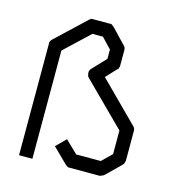

<svg xmlns="http://www.w3.org/2000/svg" viewBox="-94 -744 728 778"><g transform="rotate(15 270.0 -355.0)"><path d="M55 -515Q55 -516 54.8 -517.8Q54.5 -519.5 54.5 -520.5Q54.5 -522 55 -523Q55.5 -524 56.5 -526.5Q57.5 -529 58 -530Q59 -532 63 -536L184 -650L187 -653Q187.5 -653.5 188.5 -654Q189.5 -654.5 190 -655Q190.5 -655.5 192.8 -657.2Q195 -659 196 -659H200H204H271Q272 -659 273.8 -659.2Q275.5 -659.5 276.5 -659.5Q278 -659.5 279 -659Q280 -658.5 282.5 -656.5Q285 -654.5 286 -654Q288 -653 292 -649L349 -589L352 -586Q352.5 -585.5 353 -584.5Q353.5 -583.5 354 -583Q356 -579 356 -577Q356 -576.5 356.5 -575Q357 -573.5 357 -573V-569V-507V-503Q357 -502.5 356.5 -501.5Q356 -500.5 356 -500Q356 -499.5 355.5 -498Q355 -496.5 355 -496Q355 -494 354 -493Q353.5 -492.5 353 -491.5Q352.5 -490.5 352 -490Q351.5 -489.5 350.5 -489Q349.5 -488.5 349 -488L309 -445L471 -283Q475 -279 476 -277Q478 -273 478 -271Q478 -270.5 478.5 -269Q479 -267.5 479 -267V-263V-140Q479 -138 477 -132Q477 -130 475 -126Q474 -124 470 -120L413 -64Q409 -60 407 -59Q406 -58.5 403.5 -57.5Q401 -56.5 400 -56Q394 -53 393 -53H267H263H260Q259 -53.5 256.5 -55Q254 -56.5 253 -57Q251 -58 247 -62L186 -122L226 -162L278 -112H381L422 -152V-251L248 -424Q244 -428 243 -430Q242.5 -431 242 -433.5Q241.5 -436 241 -437Q240 -439 240 -444V-451Q240 -452 243 -458Q244 -460 248 -464L300 -519V-558L259 -601H215L111 -503V-49H55Z"/></g></svg>

Font: 3270 Nerd Font Mono
Style: Regular
Weight: 400
Monospace: yes
Version: Version 3.0.1;Nerd Fonts 3.0.0